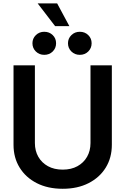

<svg xmlns="http://www.w3.org/2000/svg" viewBox="-20 -1119 751 1150"><path d="M355.5 11.7Q266.6 11.7 200.4 -22Q134.3 -55.7 97.7 -115Q61 -174.3 61 -251.5V-727.5H189V-262.2Q189 -215.8 209.5 -179.9Q230 -144 267.3 -123.5Q304.7 -103 355.5 -103Q406.7 -103 443.8 -123.5Q481 -144 501.5 -179.9Q522 -215.8 522 -262.2V-727.5H649.9V-251.5Q649.9 -174.3 613.3 -115Q576.7 -55.7 510.5 -22Q444.3 11.7 355.5 11.7ZM458 -790.5Q428.2 -790.5 407.7 -810.5Q387.2 -830.6 387.2 -859.9Q387.2 -888.7 407.7 -908.7Q428.2 -928.7 458 -928.7Q488.3 -928.7 508.5 -908.9Q528.8 -889.2 528.8 -859.9Q528.8 -830.6 508.5 -810.5Q488.3 -790.5 458 -790.5ZM245.1 -790.5Q215.3 -790.5 194.8 -810.5Q174.3 -830.6 174.3 -859.9Q174.3 -888.7 194.8 -908.7Q215.3 -928.7 245.1 -928.7Q275.4 -928.7 295.7 -908.9Q315.9 -889.2 315.9 -859.9Q315.9 -830.6 295.7 -810.5Q275.4 -790.5 245.1 -790.5ZM310.1 -962.4 205.6 -1098.6H322.3L395.5 -962.4Z"/></svg>

Font: Inter 28pt SemiBold
Style: Regular
Weight: 600
Designer: Rasmus Andersson
Foundry: rsms
Version: Version 4.001;git-66647c0bb